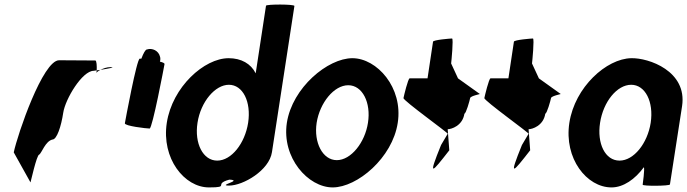

<svg xmlns="http://www.w3.org/2000/svg" viewBox="-20 -810 2999 838"><path d="M40 -145 113 -14C112 -6 140 -135 151 -135C162 -142 178 -194 209 -201C228 -201 247 -258 256 -318C265 -378 339 -501 389 -501C389 -501 394 -502 402 -503C403 -520 402 -546 396 -546C396 -546 291 -547 238 -547C167 -547 57 -225 40 -145ZM402 -503C402 -498 401 -494 401 -491C401 -494 408 -500 418 -505C412 -504 407 -504 402 -503ZM418 -505C449 -510 489 -517 462 -517C446 -517 430 -511 418 -505Z M525 -272C523 -260 620 -249 633 -249C645 -249 696 -518 698 -530C699 -534 691 -538 678 -541C680 -548 681 -556 678 -564C672 -588 645 -602 621 -594C615 -594 606 -578 597 -554H590C577 -554 527 -284 525 -272Z M708 -274C684 -118 785 8 892 8C988 8 908 -6 981 -26C1043 -23 926 0 980 0C1041 0 1155 -66 1167 -146L1265 -784C1266 -792 1142 -792 1141 -785L1096 -490C1075 -532 1033 -556 978 -556C871 -556 732 -430 708 -274ZM842 -274C856 -366 919 -440 979 -440C1040 -440 1077 -366 1063 -274C1049 -184 990 -109 928 -109C866 -109 828 -184 842 -274Z M1232 -274C1209 -121 1325 8 1432 8C1539 8 1693 -121 1716 -274C1740 -428 1625 -556 1518 -556C1411 -556 1256 -428 1232 -274ZM1362 -274C1376 -362 1438 -438 1500 -438C1562 -438 1600 -362 1586 -274C1573 -188 1512 -111 1450 -111C1388 -111 1349 -188 1362 -274Z M1741 -382C1739 -371 1942 -226 1934 -226L1905 -177C1847 -34 1863 -54 1941 -154L1934 -246C1950 -246 1999 -261 2007 -314C2014 -314 2030 -371 2032 -382C2034 -392 2081 -400 2074 -400L1979 -468L1949 -533C1950 -540 1960 -642 1953 -642C1946 -642 1871 -636 1870 -628L1846 -468H1768C1761 -468 1743 -392 1741 -382Z M2094 -382C2092 -371 2295 -226 2287 -226L2258 -177C2200 -34 2216 -54 2294 -154L2287 -246C2303 -246 2352 -261 2360 -314C2367 -314 2383 -371 2385 -382C2387 -392 2434 -400 2427 -400L2332 -468L2302 -533C2303 -540 2313 -642 2306 -642C2299 -642 2224 -636 2223 -628L2199 -468H2121C2114 -468 2096 -392 2094 -382Z M2465 -274C2441 -118 2541 8 2649 8C2701 8 2752 -28 2790 -80C2795 -76 2785 -4 2785 -4C2784 3 2903 2 2904 -5L2957 -347C2980 -500 2811 -558 2735 -556C2627 -554 2489 -430 2465 -274ZM2599 -274C2613 -366 2673 -440 2735 -440C2796 -440 2834 -366 2820 -274C2806 -184 2746 -109 2684 -109C2621 -109 2585 -184 2599 -274Z"/></svg>

Font: Ampere
Style: SuCndIta
Weight: 400
Version: Version 1